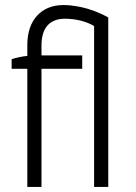

<svg xmlns="http://www.w3.org/2000/svg" viewBox="-20 -739 539 759"><path d="M352 0H408V-670C369 -692 302 -719 230 -719C145 -719 88 -661 88 -562V-518C67 -516 44 -511 26 -505V-467H88V0H144V-467H305V-520H144V-559C144 -632 179 -665 237 -665C284 -665 326 -652 352 -636Z"/></svg>

Font: Fixel Display Light
Style: Regular
Weight: 300
Designer: AlfaBravo + MacPaw
Foundry: Kyrylo Tkachov, Marchela Mozhyna, Serhii Makarenko, Maria Weinstein, Zakhar Kryvoshyya
Version: Version 1.211